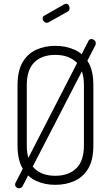

<svg xmlns="http://www.w3.org/2000/svg" viewBox="-20 -974 588 1018"><path d="M273 6Q217 6 171.5 -15Q126 -36 99.5 -81.5Q73 -127 73 -203V-522Q73 -598 99.5 -643.5Q126 -689 171.5 -710Q217 -731 273 -731Q330 -731 376 -710Q422 -689 448.5 -643.5Q475 -598 475 -522V-203Q475 -127 448.5 -81.5Q422 -36 376 -15Q330 6 273 6ZM273 -42Q344 -42 384.5 -81.5Q425 -121 425 -203V-522Q425 -604 385 -643.5Q345 -683 273 -683Q202 -683 162 -643.5Q122 -604 122 -522V-203Q122 -121 162 -81.5Q202 -42 273 -42ZM81 24Q73 24 66.5 18.5Q60 13 60 5Q60 -2 63 -6L449 -757Q454 -767 465 -767Q473 -767 480.5 -760.5Q488 -754 488 -745Q488 -739 485 -733L101 11Q98 18 92.5 21Q87 24 81 24ZM228 -853Q220 -853 213 -860Q206 -867 206 -876Q206 -887 215 -891L322 -952Q326 -954 330 -954Q339 -954 344 -947Q349 -940 349 -931Q349 -918 338 -912L238 -856Q236 -855 233 -854Q230 -853 228 -853Z"/></svg>

Font: Dosis ExtraLight Light
Style: Regular
Weight: 300
Version: Version 3.001; ttfautohint (v1.8.2)